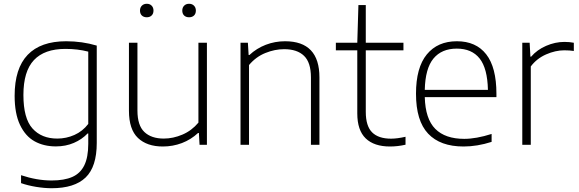

<svg xmlns="http://www.w3.org/2000/svg" viewBox="-20 -767 3067 1017"><path d="M91.5 203V161Q176 189 253 189Q320.5 189 363 170.2Q405.5 151.5 426.5 108.8Q447.5 66 447.5 -5V-60H444Q414 -28.5 371 -10Q328 8.5 276 8.5Q212 8.5 163.2 -18.5Q114.5 -45.5 86 -105.5Q57.5 -165.5 57.5 -259.5Q57.5 -404.5 126.5 -476.5Q195.5 -548.5 330.5 -548.5Q415 -548.5 492.5 -525.5V-10Q492.5 116.5 433.5 173.2Q374.5 230 253.5 230Q215.5 230 171.2 222.8Q127 215.5 91.5 203ZM447.5 -110.5V-493.5Q391.5 -508 326.5 -508Q215.5 -508 159.8 -448.8Q104 -389.5 104 -264Q104 -140 152 -86.5Q200 -33 283.5 -33Q331 -33 374.2 -52.2Q417.5 -71.5 447.5 -110.5Z M663 -180.5V-540.5H708V-181.5Q708 -102.5 744.8 -67.8Q781.5 -33 847.5 -33Q897 -33 946.2 -54Q995.5 -75 1031 -117.5V-540.5H1076V0H1037L1033.5 -62.5H1029Q991.5 -27.5 943.5 -9.2Q895.5 9 842.5 9Q758.5 9 710.8 -36.2Q663 -81.5 663 -180.5ZM721.5 -711Q721.5 -727 731.5 -737Q741.5 -747 757.5 -747Q773.5 -747 783.2 -737Q793 -727 793 -711Q793 -694.5 783.2 -685Q773.5 -675.5 757.5 -675.5Q741 -675.5 731.2 -685Q721.5 -694.5 721.5 -711ZM945.5 -711Q945.5 -727 955.5 -737Q965.5 -747 981.5 -747Q997.5 -747 1007.5 -737Q1017.5 -727 1017.5 -711Q1017.5 -694.5 1007.8 -685Q998 -675.5 981.5 -675.5Q965 -675.5 955.2 -685Q945.5 -694.5 945.5 -711Z M1254 -540.5H1293L1297 -475.5H1301Q1339 -511 1387.8 -529.8Q1436.5 -548.5 1490 -548.5Q1672 -548.5 1672 -357V0H1627V-356.5Q1627 -436 1590.5 -471.2Q1554 -506.5 1485 -506.5Q1435.5 -506.5 1385.5 -486.2Q1335.5 -466 1299 -422.5V0H1254Z M2128 -42.5V-0.5Q2086.5 9 2046 9Q1961.5 9 1917 -34Q1872.5 -77 1872.5 -166.5V-500.5H1759V-540.5H1872.5L1878.5 -740H1917.5V-540.5H2117V-500.5H1917.5V-174.5Q1917.5 -99.5 1951 -66Q1984.5 -32.5 2051.5 -32.5Q2083.5 -32.5 2128 -42.5Z M2609.5 -252.5H2230Q2233 -137 2285.8 -84.2Q2338.5 -31.5 2439 -31.5Q2502 -31.5 2584 -57.5V-15.5Q2507.5 9 2435.5 9Q2312 9 2247.8 -59Q2183.5 -127 2183.5 -270.5Q2183.5 -409 2240.8 -478.8Q2298 -548.5 2400 -548.5Q2501.5 -548.5 2555.5 -479.2Q2609.5 -410 2609.5 -270ZM2230 -291H2564.5Q2562 -405 2520.5 -457.2Q2479 -509.5 2399.5 -509.5Q2319.5 -509.5 2276 -457Q2232.5 -404.5 2230 -291Z M2746.5 -540.5H2785.5L2789.5 -467H2793.5Q2825 -503.5 2872.8 -524.2Q2920.5 -545 2970 -545Q2997.5 -545 3019.5 -540.5V-497Q2997 -500.5 2969 -500.5Q2922 -500.5 2872.5 -478.8Q2823 -457 2791.5 -415V0H2746.5Z"/></svg>

Font: Encode Sans Semi Expanded ExLight
Style: Regular
Weight: 275
Width: 6
Designer: Multiple Designers
Foundry: Impallari Type
Version: Version 2.000